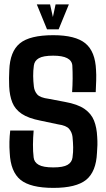

<svg xmlns="http://www.w3.org/2000/svg" viewBox="-20 -870 497 897"><path d="M229.5 7.8Q122.1 7.8 75.7 -30Q29.3 -67.9 25.4 -156.2Q21.5 -207 27.8 -260.3H137.2Q134.3 -226.6 134 -194.3Q133.8 -162.1 137.2 -134.3Q139.6 -111.8 160.9 -99.9Q182.1 -87.9 229 -87.9Q275.4 -87.9 295.7 -99.9Q315.9 -111.8 318.8 -134.3Q322.3 -159.7 321.8 -182.4Q321.3 -205.1 318.8 -230.5Q316.4 -251.5 303.2 -267.6Q290 -283.7 251 -289.1L169.9 -306.2Q112.3 -317.4 81.3 -338.4Q50.3 -359.4 37.6 -391.1Q24.9 -422.9 22.9 -465.8Q22 -486.3 22.2 -504.9Q22.5 -523.4 23.4 -542Q26.4 -629.4 72.8 -667.5Q119.1 -705.6 229 -705.6Q332.5 -705.6 378.9 -667.5Q425.3 -629.4 428.7 -542Q430.2 -522.5 429.4 -493.9Q428.7 -465.3 427.2 -439.5H316.9Q321.3 -503.4 317.9 -564Q314 -609.9 228.5 -609.9Q182.1 -609.9 161.6 -598.1Q141.1 -586.4 138.2 -564Q134.8 -539.6 135 -514.9Q135.3 -490.2 138.2 -465.8Q140.6 -444.3 153.8 -429Q167 -413.6 208.5 -408.2L283.2 -394Q342.8 -383.3 374.5 -361.3Q406.2 -339.4 419.2 -306.9Q432.1 -274.4 434.1 -230.5Q435.5 -210.9 435.1 -192.9Q434.6 -174.8 433.1 -156.2Q429.2 -67.9 382.6 -30Q335.9 7.8 229.5 7.8ZM253.9 -732.9H199.7L151.9 -849.6H213.9L227.1 -790.5L239.7 -849.6H301.8Z"/></svg>

Font: Agdasima
Style: Bold
Weight: 700
Width: 3
Designer: The DocRepair Project, Patric King
Foundry: Google
Version: Version 2.002